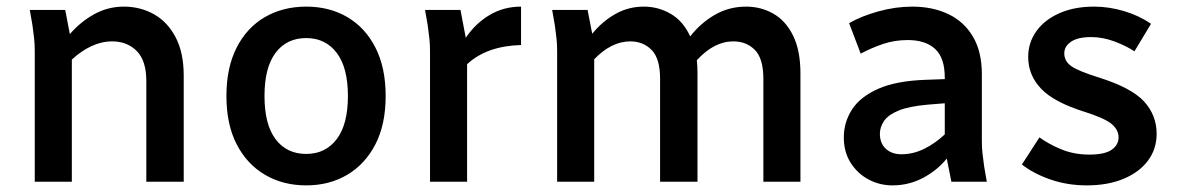

<svg xmlns="http://www.w3.org/2000/svg" viewBox="-20 -549 3561 580"><path d="M70 -519H177L191 -446Q223 -483 264.5 -506Q306 -529 354 -529Q404 -529 445 -506Q486 -483 510.5 -436.5Q535 -390 535 -320V0H422V-304Q422 -366 393 -395Q364 -424 319 -424Q287 -424 256 -409.5Q225 -395 197 -369V0H85V-395Q85 -416 83 -433.5Q81 -451 78 -473Z M664 -259Q664 -345 695 -405.5Q726 -466 780.5 -497.5Q835 -529 905 -529Q975 -529 1029 -497.5Q1083 -466 1114 -405.5Q1145 -345 1145 -259Q1145 -173 1114 -113Q1083 -53 1029 -21Q975 11 905 11Q835 11 780.5 -21Q726 -53 695 -113Q664 -173 664 -259ZM779 -259Q779 -173 812.5 -128.5Q846 -84 905 -84Q963 -84 997 -128.5Q1031 -173 1031 -259Q1031 -345 997 -389.5Q963 -434 905 -434Q846 -434 812.5 -389.5Q779 -345 779 -259Z M1264 -519H1371L1387 -435Q1417 -479 1459.5 -504Q1502 -529 1554 -529V-413Q1450 -410 1391 -355V0H1279V-395Q1279 -416 1277 -433.5Q1275 -451 1272 -473Z M1648 -519H1755L1769 -447Q1799 -484 1838.5 -506.5Q1878 -529 1925 -529Q1969 -529 2006.5 -507Q2044 -485 2065 -439Q2096 -479 2139 -504Q2182 -529 2234 -529Q2279 -529 2316.5 -507.5Q2354 -486 2376 -441Q2398 -396 2398 -327V0H2286V-311Q2286 -372 2260.5 -398Q2235 -424 2195 -424Q2137 -424 2085 -367Q2087 -350 2087 -327V0H1974V-311Q1974 -372 1948.5 -398Q1923 -424 1884 -424Q1827 -424 1775 -370V0H1663V-395Q1663 -416 1661 -433.5Q1659 -451 1656 -473Z M2529 -134Q2529 -180 2554 -218.5Q2579 -257 2633.5 -281Q2688 -305 2778 -308L2834 -310V-315Q2834 -374 2805 -401Q2776 -428 2722 -428Q2682 -428 2647 -416Q2612 -404 2580 -387L2545 -479Q2581 -500 2633 -514.5Q2685 -529 2736 -529Q2797 -529 2844.5 -506.5Q2892 -484 2919 -438.5Q2946 -393 2946 -325V-123Q2946 -102 2948 -85Q2950 -68 2953 -46L2961 0H2854L2840 -70Q2812 -35 2769 -12Q2726 11 2676 11Q2637 11 2603.5 -7Q2570 -25 2549.5 -57.5Q2529 -90 2529 -134ZM2638 -145Q2638 -116 2656 -99.5Q2674 -83 2703 -83Q2738 -83 2771 -99Q2804 -115 2834 -143V-237L2784 -233Q2726 -228 2694.5 -215Q2663 -202 2650.5 -183.5Q2638 -165 2638 -145Z M3067 -52 3120 -134Q3149 -113 3187 -97.5Q3225 -82 3271 -82Q3317 -82 3338 -96.5Q3359 -111 3359 -134Q3359 -157 3338 -174.5Q3317 -192 3257 -211Q3164 -240 3125 -281Q3086 -322 3086 -377Q3086 -420 3110.5 -454.5Q3135 -489 3180 -509Q3225 -529 3285 -529Q3330 -529 3375.5 -515.5Q3421 -502 3457 -477L3407 -394Q3381 -411 3346 -424Q3311 -437 3276 -437Q3236 -437 3215.5 -423Q3195 -409 3195 -388Q3195 -364 3216.5 -349Q3238 -334 3299 -315Q3398 -284 3436 -242.5Q3474 -201 3474 -145Q3474 -99 3448 -64Q3422 -29 3374.5 -9Q3327 11 3263 11Q3205 11 3154 -6.5Q3103 -24 3067 -52Z"/></svg>

Font: Radio Canada Medium
Style: Regular
Weight: 500
Designer: Charles Daoud, Etienne Aubert Bonn, Alexandre Saumier Demers, Jacques Le Bailly
Foundry: Radio-Canada
Version: Version 2.104; ttfautohint (v1.8.4.7-5d5b);gftools[0.9.28.de